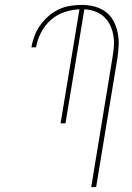

<svg xmlns="http://www.w3.org/2000/svg" viewBox="-20 -763 540 783"><path d="M372 0H352L439 -530Q443 -553 444.5 -575.5Q446 -598 442 -620Q438 -642 428.5 -661.5Q419 -681 403.5 -695Q388 -709 367.5 -716.5Q347 -724 324 -725L247 -260H227L304 -725Q274 -724 242.5 -713.5Q211 -703 186.5 -681Q162 -659 147 -629.5Q132 -600 127 -570H108Q112 -593 120.5 -616Q129 -639 143.5 -659.5Q158 -680 177.5 -697Q197 -714 219 -724.5Q241 -735 265.5 -739Q290 -743 313 -743Q340 -743 365 -736.5Q390 -730 410 -715.5Q430 -701 442 -679Q454 -657 459.5 -632Q465 -607 464 -580.5Q463 -554 459 -527Z"/></svg>

Font: Iosevka Term Curly Th Obl
Style: Regular
Weight: 100
Italic angle: -9°
Designer: Belleve Invis
Foundry: Belleve Invis
Version: Version 32.3.0